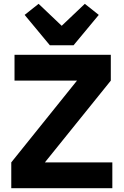

<svg xmlns="http://www.w3.org/2000/svg" viewBox="-20 -985 647 1005"><path d="M568 0H39V-135L383 -563H56V-698H560V-563L215 -135H568ZM241 -748 109 -907 182 -965 303 -850 424 -965 497 -907 365 -748Z"/></svg>

Font: IBM Plex Sans Thai
Style: Bold
Weight: 700
Designer: Mike Abbink, Paul van der Laan, Pieter van Rosmalen, Ben Mitchell, Mark Frömberg
Foundry: Bold Monday
Version: Version 1.2